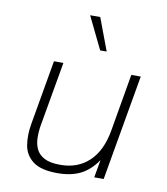

<svg xmlns="http://www.w3.org/2000/svg" viewBox="-80 -763 730 841"><g transform="rotate(10 285.0 -343.0)"><path d="M232 10Q158 10 122.5 -17Q87 -44 80 -88Q73 -132 82 -183L132 -470H174L124 -185Q119 -156 119.5 -128Q120 -100 130.5 -77.5Q141 -55 166.5 -41.5Q192 -28 238 -28Q315 -28 365.5 -75.5Q416 -123 432 -215L476 -470H518L436 0H394L408 -79Q375 -31 333 -10.5Q291 10 232 10ZM323 -552 253 -696H298L352 -552Z"/></g></svg>

Font: Gantari ExtraLight
Style: Italic
Weight: 250
Italic angle: -10°
Designer: Anugrah Pasau
Foundry: Lafontype
Version: Version 1.000